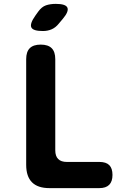

<svg xmlns="http://www.w3.org/2000/svg" viewBox="-20 -970 640 990"><path d="M235 0Q175 0 145 -30Q115 -60 115 -120V-665Q115 -703 133.5 -721.5Q152 -740 190 -740Q228 -740 246.5 -721.5Q265 -703 265 -665V-195Q265 -165 280 -150Q295 -135 325 -135H493Q527 -135 543.5 -118.5Q560 -102 560 -68Q560 -34 543 -17Q526 0 492 0ZM201 -810Q150 -810 141.5 -829Q133 -848 162 -889L177 -910Q195 -935 217 -942.5Q239 -950 268 -950Q319 -950 327.5 -930.5Q336 -911 304 -873L283 -848Q267 -828 246.5 -819Q226 -810 201 -810Z"/></svg>

Font: Maple Mono NL ExtraBold
Style: Regular
Weight: 800
Monospace: yes
Designer: subframe7536
Version: Version 7.000